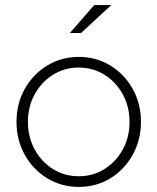

<svg xmlns="http://www.w3.org/2000/svg" viewBox="-20 -726 620 756"><path d="M290 10Q222 10 166 -24Q110 -58 77.5 -116.5Q45 -175 45 -246Q45 -318 77.5 -376Q110 -434 166 -468Q222 -502 290 -502Q359 -502 414.5 -468Q470 -434 502.5 -376Q535 -318 535 -246Q535 -175 502.5 -116.5Q470 -58 414.5 -24Q359 10 290 10ZM290 -32Q346 -32 391.5 -60.5Q437 -89 463.5 -137.5Q490 -186 490 -246Q490 -306 463.5 -354.5Q437 -403 391.5 -431.5Q346 -460 290 -460Q234 -460 188.5 -431.5Q143 -403 116.5 -354.5Q90 -306 90 -246Q90 -186 116.5 -137.5Q143 -89 188.5 -60.5Q234 -32 290 -32ZM255 -596 351 -706H418L299 -596Z"/></svg>

Font: Red Hat Display
Style: Regular
Weight: 300
Designer: Pentagram, MCKL
Foundry: Pentagram, MCKL
Version: Version 1.023